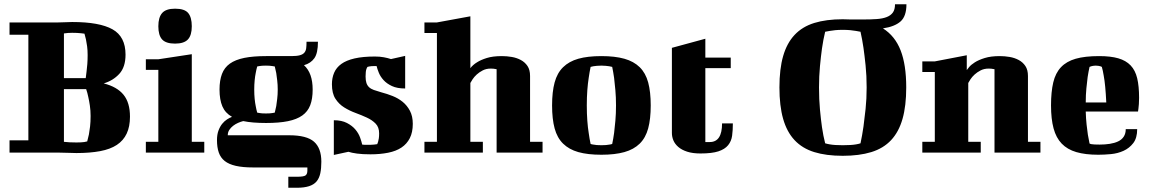

<svg xmlns="http://www.w3.org/2000/svg" viewBox="-20 -721 5436 907"><path d="M114 -58V-557H25V-615H255Q273 -615 289 -616Q305 -617 321 -617Q450 -617 511.5 -582.5Q573 -548 573 -463Q573 -404 543.5 -372Q514 -340 470 -327Q533 -311 563.5 -273.5Q594 -236 594 -170Q594 -123 578.5 -90Q563 -57 532 -36.5Q501 -16 453 -7Q405 2 341 2Q324 2 304 1Q284 0 261 0H25V-58ZM282 -300V-51Q307 -48 341 -48Q352 -48 361.5 -48.5Q371 -49 378 -50Q386 -51 392 -53Q396 -68 400 -86Q403 -102 405.5 -123.5Q408 -145 408 -173Q408 -199 404.5 -222.5Q401 -246 397 -263Q393 -283 387 -300ZM321 -566Q300 -566 282 -563V-352H385Q387 -366 389 -384Q391 -399 392.5 -418.5Q394 -438 394 -461Q394 -484 391.5 -502.5Q389 -521 386 -535Q382 -550 379 -562Q372 -563 362 -564Q354 -565 343 -565.5Q332 -566 321 -566Z M669 -441H728L886 -465V-51H945V0H669V-51H728V-391H669ZM728 -597Q728 -639 746 -659.5Q764 -680 807 -680Q852 -680 869 -659.5Q886 -639 886 -597Q886 -554 867.5 -534.5Q849 -515 807 -515Q764 -515 746 -534.5Q728 -554 728 -597Z M1342 114H1382Q1415 114 1423.5 107.5Q1432 101 1432 85V70H1175Q1127 70 1094 62.5Q1061 55 1041.5 39.5Q1022 24 1013.5 -0.5Q1005 -25 1005 -59Q1005 -85 1012 -104Q1019 -123 1029.5 -136Q1040 -149 1052.5 -157Q1065 -165 1076 -169Q1044 -187 1030.5 -218.5Q1017 -250 1017 -298Q1017 -341 1028.5 -371.5Q1040 -402 1066 -420.5Q1092 -439 1134 -447.5Q1176 -456 1237 -456H1357Q1382 -456 1396.5 -460Q1411 -464 1418 -472.5Q1425 -481 1426.5 -493.5Q1428 -506 1428 -524H1482Q1482 -470 1465 -446Q1448 -422 1416 -413Q1457 -376 1457 -298Q1457 -254 1445.5 -224Q1434 -194 1408 -175.5Q1382 -157 1340 -148.5Q1298 -140 1237 -140Q1172 -140 1129 -149Q1117 -146 1104.5 -140.5Q1092 -135 1081 -126.5Q1070 -118 1063 -107Q1056 -96 1056 -82H1346Q1429 -82 1463.5 -51.5Q1498 -21 1498 43Q1498 75 1493 98Q1488 121 1475.5 136Q1463 151 1440 158.5Q1417 166 1381 166H1342ZM1181 -298Q1181 -274 1183 -254Q1185 -234 1188 -220Q1191 -203 1195 -189Q1200 -188 1206 -187Q1211 -186 1218.5 -185.5Q1226 -185 1236 -185Q1246 -185 1254 -185.5Q1262 -186 1267 -187Q1273 -188 1278 -189Q1281 -203 1285 -220Q1287 -234 1289.5 -254Q1292 -274 1292 -298Q1292 -321 1289.5 -341.5Q1287 -362 1285 -376Q1281 -393 1278 -407L1266 -409Q1261 -410 1253 -410.5Q1245 -411 1236 -411Q1226 -411 1218.5 -410.5Q1211 -410 1206 -409Q1200 -408 1195 -407Q1191 -393 1188 -376Q1185 -362 1183 -341.5Q1181 -321 1181 -298Z M1751 -454Q1774 -454 1793 -450.5Q1812 -447 1827 -442L1894 -457V-303Q1856 -303 1831.5 -314.5Q1807 -326 1792 -342.5Q1777 -359 1769.5 -377.5Q1762 -396 1759 -409H1751Q1742 -409 1735.5 -408.5Q1729 -408 1724 -407Q1719 -406 1716 -405Q1713 -401 1711 -395Q1709 -390 1708 -381Q1707 -372 1707 -360Q1707 -341 1711 -329Q1715 -317 1723.5 -309Q1732 -301 1746 -296Q1760 -291 1781 -285Q1808 -278 1834.5 -267.5Q1861 -257 1882 -240Q1903 -223 1916.5 -197.5Q1930 -172 1930 -136Q1930 -96 1916 -68.5Q1902 -41 1876.5 -24Q1851 -7 1813.5 0.5Q1776 8 1730 8Q1692 8 1666.5 4.5Q1641 1 1626 -4L1557 11V-153Q1594 -153 1619 -140Q1644 -127 1659 -109Q1674 -91 1681 -71.5Q1688 -52 1691 -38Q1697 -37 1702 -37H1731Q1740 -37 1747 -38Q1755 -39 1762 -40Q1764 -44 1766 -51Q1768 -57 1769.5 -67Q1771 -77 1771 -91Q1771 -120 1754.5 -137Q1738 -154 1713 -165.5Q1688 -177 1659.5 -187.5Q1631 -198 1606 -213.5Q1581 -229 1564.5 -254.5Q1548 -280 1548 -323Q1548 -353 1558.5 -377.5Q1569 -402 1592.5 -419Q1616 -436 1655 -445Q1694 -454 1751 -454Z M1985 -615H2044L2202 -644V-399Q2214 -415 2234 -427Q2251 -438 2279.5 -447Q2308 -456 2351 -456Q2374 -456 2397.5 -452Q2421 -448 2440.5 -437.5Q2460 -427 2472 -409Q2484 -391 2484 -362V-51H2543V0H2326V-394Q2324 -394 2320 -395Q2312 -397 2298 -397Q2277 -397 2260.5 -388.5Q2244 -380 2232 -369Q2220 -358 2212.5 -346.5Q2205 -335 2202 -329V-51H2261V0H1985V-51H2044V-565H1985Z M2752 -223Q2752 -184 2754.5 -150.5Q2757 -117 2761 -93Q2765 -64 2770 -41Q2775 -39 2783 -38Q2796 -35 2821 -35Q2845 -35 2859 -38Q2867 -39 2872 -41Q2877 -64 2881 -93Q2884 -117 2887 -150.5Q2890 -184 2890 -223Q2890 -262 2887 -295Q2884 -328 2881 -353Q2877 -381 2872 -405Q2866 -406 2858 -408Q2851 -409 2841.5 -410Q2832 -411 2821 -411Q2808 -411 2799 -410Q2790 -409 2783 -408Q2775 -406 2770 -405Q2765 -381 2761 -353Q2757 -328 2754.5 -295Q2752 -262 2752 -223ZM2588 -223Q2588 -287 2600 -331.5Q2612 -376 2640 -403.5Q2668 -431 2712 -443.5Q2756 -456 2821 -456Q2885 -456 2929.5 -443.5Q2974 -431 3002 -403.5Q3030 -376 3042 -331.5Q3054 -287 3054 -223Q3054 -159 3042 -114.5Q3030 -70 3002 -42.5Q2974 -15 2929.5 -2.5Q2885 10 2821 10Q2756 10 2712 -2.5Q2668 -15 2640 -42.5Q2612 -70 2600 -114.5Q2588 -159 2588 -223Z M3154 -495 3312 -538V-449H3432V-399H3312V-50H3333Q3391 -50 3391 -138H3442Q3442 -106 3438.5 -80Q3435 -54 3419.5 -35Q3404 -16 3373.5 -6Q3343 4 3289 4Q3252 4 3226 -4.5Q3200 -13 3184 -27Q3168 -41 3161 -58Q3154 -75 3154 -93Z M3662 -308Q3662 -395 3679.5 -456Q3697 -517 3733.5 -556Q3770 -595 3826.5 -612.5Q3883 -630 3961 -630Q3971 -630 3980 -629.5Q3989 -629 3998 -629H4058Q4094 -629 4122 -631Q4150 -633 4169 -640.5Q4188 -648 4198 -662Q4208 -676 4208 -701H4262Q4262 -644 4234 -619.5Q4206 -595 4151 -587Q4208 -551 4234.5 -483Q4261 -415 4261 -308Q4261 -221 4243.5 -159.5Q4226 -98 4189.5 -59Q4153 -20 4096 -2.5Q4039 15 3961 15Q3883 15 3826.5 -2.5Q3770 -20 3733.5 -59Q3697 -98 3679.5 -159.5Q3662 -221 3662 -308ZM3849 -308Q3849 -251 3853.5 -203Q3858 -155 3863 -120Q3869 -79 3878 -44Q3888 -41 3900 -39Q3911 -37 3926 -36Q3941 -35 3961 -35Q3981 -35 3997 -36Q4013 -37 4024 -39Q4036 -41 4045 -44Q4053 -81 4059 -123Q4064 -159 4069 -206.5Q4074 -254 4074 -308Q4074 -364 4069 -412Q4064 -460 4059 -495Q4053 -536 4045 -571Q4035 -573 4023 -575Q4012 -577 3996.5 -578.5Q3981 -580 3961 -580Q3941 -580 3926 -578.5Q3911 -577 3900 -575Q3888 -573 3878 -571Q3869 -534 3863 -492Q3858 -456 3853.5 -408.5Q3849 -361 3849 -308Z M4337 -431H4396L4547 -460V-390Q4549 -393 4558 -404Q4567 -415 4585 -426.5Q4603 -438 4632 -447Q4661 -456 4703 -456Q4726 -456 4749.5 -452Q4773 -448 4792.5 -437.5Q4812 -427 4824 -409Q4836 -391 4836 -362V-51H4895V0H4678V-394Q4676 -394 4672 -395Q4664 -397 4650 -397Q4629 -397 4612.5 -388.5Q4596 -380 4584 -369Q4572 -358 4564.5 -346.5Q4557 -335 4554 -329V-51H4613V0H4337V-51H4396V-381H4337Z M5172 -456Q5227 -456 5263 -445.5Q5299 -435 5321 -412Q5343 -389 5352 -351.5Q5361 -314 5361 -259Q5361 -242 5360 -229.5Q5359 -217 5358 -209Q5357 -199 5356 -194H5109Q5110 -160 5113 -132.5Q5116 -105 5119 -85Q5123 -61 5127 -43Q5130 -41 5136 -40Q5141 -39 5150.5 -38.5Q5160 -38 5175 -38Q5200 -38 5222.5 -41.5Q5245 -45 5262 -53Q5279 -61 5288.5 -75.5Q5298 -90 5298 -111H5352Q5352 -69 5333.5 -45Q5315 -21 5287.5 -8.5Q5260 4 5228 7Q5196 10 5168 10Q5107 10 5064.5 -2.5Q5022 -15 4995.5 -42.5Q4969 -70 4957 -114.5Q4945 -159 4945 -223Q4945 -287 4955.5 -331.5Q4966 -376 4992 -403.5Q5018 -431 5061.5 -443.5Q5105 -456 5172 -456ZM5127 -405Q5122 -383 5118 -357Q5115 -334 5112 -303.5Q5109 -273 5109 -237H5206Q5204 -279 5201 -310.5Q5198 -342 5194 -363Q5190 -388 5185 -405Q5182 -406 5178 -408Q5174 -409 5168.5 -410Q5163 -411 5156 -411Q5149 -411 5144 -410Q5139 -409 5135 -408Q5131 -406 5127 -405Z"/></svg>

Font: Bigshot One
Style: Regular
Weight: 400
Designer: Gesine Todt
Foundry: Gesine Todt
Version: Version 1.001